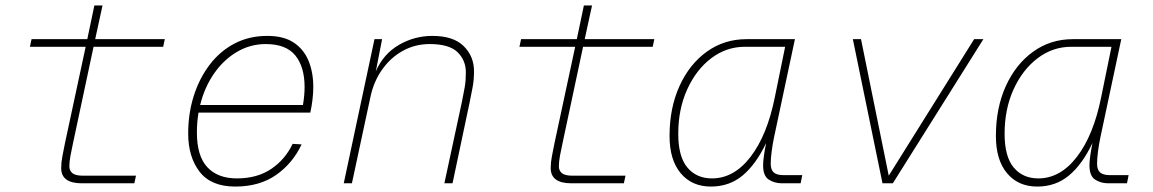

<svg xmlns="http://www.w3.org/2000/svg" viewBox="-20 -674 4240 706"><path d="M281 0Q205 0 205 -56Q205 -77 209.5 -100Q214 -123 219 -148L295 -502H90L96 -530H301L327 -654H357L330 -530H586L580 -502H324L249 -150Q243 -123 239 -101Q235 -79 235 -62Q235 -47 246 -37.5Q257 -28 285 -28H480L474 0Z M845 12Q756 12 714 -42.5Q672 -97 672 -183Q672 -257 692.5 -321.5Q713 -386 751 -436Q789 -486 842.5 -514Q896 -542 963 -542Q1023 -542 1060 -517.5Q1097 -493 1114.5 -450.5Q1132 -408 1132 -354Q1132 -332 1129 -307Q1126 -282 1121 -260H710Q704 -224 704 -187Q704 -100 742.5 -59Q781 -18 851 -18Q926 -18 977.5 -53Q1029 -88 1056 -145L1089 -143Q1056 -73 995 -30.5Q934 12 845 12ZM957 -512Q900 -512 851 -483Q802 -454 767 -403.5Q732 -353 716 -288H1094Q1100 -323 1100 -354Q1100 -428 1066 -470Q1032 -512 957 -512Z M1244 0 1357 -530H1385L1362 -412Q1390 -476 1447 -509Q1504 -542 1570 -542Q1647 -542 1685 -504.5Q1723 -467 1723 -412Q1723 -381 1718 -354Q1713 -327 1707 -298L1644 0H1614L1679 -302Q1685 -331 1689 -354.5Q1693 -378 1693 -408Q1693 -452 1662.5 -482Q1632 -512 1560 -512Q1506 -512 1461 -487Q1416 -462 1385 -418Q1354 -374 1342 -317L1274 0Z M2081 0Q2005 0 2005 -56Q2005 -77 2009.5 -100Q2014 -123 2019 -148L2095 -502H1890L1896 -530H2101L2127 -654H2157L2130 -530H2386L2380 -502H2124L2049 -150Q2043 -123 2039 -101Q2035 -79 2035 -62Q2035 -47 2046 -37.5Q2057 -28 2085 -28H2280L2274 0Z M2594 12Q2524 12 2483 -37Q2442 -86 2442 -174Q2442 -277 2478.5 -357.5Q2515 -438 2579 -484Q2643 -530 2725 -530H2903L2826 -168Q2821 -144 2817.5 -117.5Q2814 -91 2814 -72Q2814 -50 2825 -40Q2836 -30 2862 -30H2930L2924 0H2855Q2828 0 2807 -13.5Q2786 -27 2786 -66Q2786 -80 2789 -101.5Q2792 -123 2797 -148Q2760 -70 2711 -29Q2662 12 2594 12ZM2598 -18Q2679 -18 2740 -97.5Q2801 -177 2829 -316L2867 -502H2719Q2651 -502 2595.5 -460Q2540 -418 2507 -345.5Q2474 -273 2474 -182Q2474 -98 2507.5 -58Q2541 -18 2598 -18Z M3225 0 3116 -530H3146L3248 -28L3562 -530H3596L3263 0Z M3794 12Q3724 12 3683 -37Q3642 -86 3642 -174Q3642 -277 3678.5 -357.5Q3715 -438 3779 -484Q3843 -530 3925 -530H4103L4026 -168Q4021 -144 4017.5 -117.5Q4014 -91 4014 -72Q4014 -50 4025 -40Q4036 -30 4062 -30H4130L4124 0H4055Q4028 0 4007 -13.5Q3986 -27 3986 -66Q3986 -80 3989 -101.5Q3992 -123 3997 -148Q3960 -70 3911 -29Q3862 12 3794 12ZM3798 -18Q3879 -18 3940 -97.5Q4001 -177 4029 -316L4067 -502H3919Q3851 -502 3795.5 -460Q3740 -418 3707 -345.5Q3674 -273 3674 -182Q3674 -98 3707.5 -58Q3741 -18 3798 -18Z"/></svg>

Font: Geist Mono Thin
Style: Italic
Weight: 100
Italic angle: -12°
Monospace: yes
Designer: Basement.studio, Andrés Briganti, Mateo Zaragoza
Foundry: Basement.studio, Vercel, Andrés Briganti, Guido Ferreyra, Mateo Zaragoza
Version: Version 1.500; ttfautohint (v1.8.4.7-5d5b)